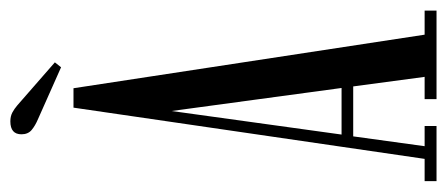

<svg xmlns="http://www.w3.org/2000/svg" viewBox="-266 -598 864 371"><g transform="rotate(-90 165.5 -412.0)"><path d="M1.5 0V-23H44.5L143.5 -701.5H181L284.5 -23H331V0H160V-23H203L184.5 -161H88L69 -23H108V0ZM91.5 -183.5H181.5L137 -512ZM221.5 -725.5 121.5 -770Q108.5 -775.5 100.2 -782.5Q92 -789.5 92 -802Q92 -823.5 117 -823.5Q126.5 -823.5 133.8 -819.8Q141 -816 148 -810L231 -737.5Z"/></g></svg>

Font: Imbue 50pt
Style: Regular
Weight: 400
Designer: Tyler Finck
Foundry: Etcetera Type Company
Version: Version 1.102; ttfautohint (v1.8.3)